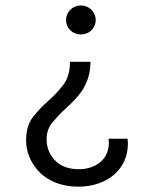

<svg xmlns="http://www.w3.org/2000/svg" viewBox="-20 -574 571 714"><path d="M335.9 -499C335.9 -529.8 311.5 -553.7 280.8 -553.7C250 -553.7 225.6 -529.8 225.6 -499C225.6 -469.2 250 -445.8 280.8 -445.8C311.5 -445.8 335.9 -469.2 335.9 -499ZM240.2 -344.2C240.2 -308.6 231.9 -279.8 215.3 -258.3C198.2 -236.3 179.7 -216.3 158.7 -198.2C138.2 -180.2 119.6 -160.2 102.5 -138.7C85.4 -116.7 77.1 -87.9 77.1 -51.3C77.1 -23.4 84.5 3.9 99.6 30.3C129.4 83 187.5 120.1 271.5 120.1C377.4 120.1 455.6 56.6 455.6 -39.6C455.6 -45.9 455.1 -51.8 454.1 -58.1H383.8C384.3 -53.7 384.8 -48.3 384.8 -43.9C384.8 -13.2 374 11.2 353 28.8C331.5 46.4 304.7 55.2 272.9 55.2C235.4 55.2 206.1 44.4 185.1 22.9C164.1 1 153.3 -24.9 153.3 -55.7C153.3 -80.6 160.6 -101.6 174.8 -118.7C189 -135.7 205.1 -152.8 223.1 -169.4C267.6 -210 316.4 -256.3 316.4 -344.2Z"/></svg>

Font: Estedad Regular
Style: Regular
Weight: 400
Designer: Amin Abedi
Version: Version 7.3